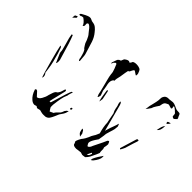

<svg xmlns="http://www.w3.org/2000/svg" viewBox="-103 -726 1038 1038"><g transform="rotate(45 416.5 -206.5)"><path d="M188 -344Q186 -347 179.5 -357Q173 -367 172 -371Q169 -383 158 -404Q155 -410 146.5 -419.5Q138 -429 135 -434Q132 -439 124 -446.5Q116 -454 111 -454L107 -453L103 -447L104 -433Q104 -430 97 -423Q92 -441 67 -458Q56 -458 52 -454L46 -453Q45 -453 39 -456Q44 -464 47 -465Q70 -478 79 -481Q87 -484 92 -484H95Q100 -484 105.5 -481Q111 -478 115 -477Q120 -476 129 -474.5Q138 -473 147 -466Q159 -456 167 -445Q184 -425 193 -398Q198 -383 214 -330Q217 -322 217.5 -310.5Q218 -299 219 -292L220 -284Q221 -276 217 -276Q215 -276 212.5 -281.5Q210 -287 210 -294Q209 -298 205.5 -311Q202 -324 197.5 -333Q193 -342 188 -344ZM350 -389Q352 -391 353 -395Q354 -399 356 -401L366 -410L372 -406Q374 -401 382 -381.5Q390 -362 390 -347Q392 -331 398 -309Q404 -287 406 -278Q416 -240 419 -223L425 -209Q429 -209 432 -224Q433 -226 428 -238.5Q423 -251 422 -255Q422 -263 418 -283Q414 -299 414 -306V-310Q414 -319 418 -327Q422 -335 428 -335Q427 -349 434 -374Q439 -402 439 -406L443 -426Q446 -424 449 -427.5Q452 -431 456 -440.5Q460 -450 466 -452Q471 -450 478 -444.5Q485 -439 488 -438Q491 -437 492 -443L491 -453Q486 -469 479 -476Q466 -483 449 -483Q434 -483 426 -477Q425 -473 421.5 -468Q418 -463 417 -462Q411 -466 407 -466Q397 -466 383 -454L376 -437L366 -433Q359 -428 357 -421Q356 -419 348 -395Q348 -389 350 -389ZM659 -374 664 -394Q665 -398 668.5 -413.5Q672 -429 672 -443V-445Q672 -455 681 -466Q689 -474 703 -474H710Q715 -474 721 -475.5Q727 -477 734 -477Q744 -477 756 -471Q768 -465 774 -463Q780 -461 790 -461Q799 -461 802 -459Q805 -457 807.5 -449.5Q810 -442 811 -441Q816 -436 815 -429Q813 -428 807.5 -422Q802 -416 798 -416Q796 -416 792.5 -418Q789 -420 787 -422Q786 -426 786 -432.5Q786 -439 784 -442Q768 -458 762 -461Q757 -465 754 -465Q752 -465 752 -462Q752 -460 753 -457Q754 -454 754 -451Q754 -447 751 -447L749 -446Q746 -446 738 -449Q730 -452 725 -452L711 -445Q705 -441 702.5 -435.5Q700 -430 699 -423.5Q698 -417 697 -413Q695 -410 686 -396.5Q677 -383 674 -372Q669 -364 663.5 -357Q658 -350 655 -346Q660 -381 659 -374ZM43 -432Q43 -446 35 -438Q28 -436 27 -433Q26 -430 25 -415Q38 -428 43 -432ZM806 -388Q797 -386 792 -384Q787 -382 787 -378Q787 -376 792 -369Q794 -372 799.5 -377.5Q805 -383 806 -388ZM795 -357Q788 -347 785 -338.5Q782 -330 778 -309Q796 -321 795 -357ZM87 -349Q89 -330 101 -291Q114 -248 112 -240L114 -232Q128 -201 137 -179Q141 -184 141 -195L140 -207L129 -244Q111 -309 94 -351ZM516 59Q517 71 542 71Q547 70 555 69Q563 68 574 67Q579 68 583.5 70Q588 72 593 71L608 69Q620 57 625 47L627 43Q644 9 648 -3Q646 -9 646 -21V-31Q646 -33 644.5 -36Q643 -39 643 -41Q644 -46 645.5 -54.5Q647 -63 647 -68Q642 -82 639 -84Q636 -84 633.5 -81.5Q631 -79 630 -78Q627 -69 594 -3Q592 4 587 11Q582 18 575 18Q574 17 573 15Q572 13 571 12Q571 11 568.5 7.5Q566 4 566 -1Q566 -12 580 -34L592 -52Q599 -91 599 -100Q603 -116 606 -124Q612 -142 614 -152Q616 -166 616 -173Q615 -175 613 -181Q611 -187 609 -188Q606 -175 598 -154Q596 -148 592.5 -139Q589 -130 586 -118L583 -108L542 -263Q540 -269 538 -273Q536 -277 531 -280Q530 -278 530 -274Q530 -267 532.5 -259.5Q535 -252 536 -250Q537 -247 539 -234Q541 -221 549 -207Q550 -204 555 -176L561 -147Q561 -120 573 -78Q571 -74 567 -64Q563 -54 559 -49Q551 -37 546 -23Q536 -1 530 6Q524 12 517 26Q510 40 510 47Q513 50 514 54Q515 58 516 59ZM449 -199 450 -200Q453 -218 453 -220Q454 -214 443 -269Q442 -271 440.5 -272.5Q439 -274 438 -274Q438 -273 437 -271.5Q436 -270 436 -268Q443 -215 449 -199ZM139 -71Q142 -74 142 -80Q142 -93 133 -102L130 -125Q126 -155 121 -174Q107 -230 97 -255Q93 -264 87 -263Q91 -240 112 -163Q133 -86 139 -71ZM736 -194Q737 -200 742 -200Q747 -200 748 -200Q749 -199 748.5 -195.5Q748 -192 748 -191L739 -164L729 -131Q727 -121 721 -110Q715 -99 713 -95Q711 -95 707 -99ZM158 4Q168 35 188 52Q199 62 212 63H213Q216 63 220.5 61Q225 59 227 59Q228 59 232.5 62.5Q237 66 239 65L256 61Q256 61 272 65Q280 67 288 66.5Q296 66 299 66H301Q315 63 322 53Q329 43 335 29Q341 15 344 8Q346 3 353.5 -7Q361 -17 365 -27Q366 -33 368 -37.5Q370 -42 370 -44L363 -40Q361 -40 357.5 -34.5Q354 -29 352 -27Q351 -22 347 -14Q343 -6 339 -4Q334 0 327 8Q320 16 319 20Q314 23 308.5 25Q303 27 298 30Q295 27 290.5 19Q286 11 285 9V-9Q292 -71 302 -92L305 -99Q305 -105 309 -117Q313 -129 314 -132Q313 -131 310 -130.5Q307 -130 306 -129Q304 -126 294 -97L271 -22L267 -9H258Q260 -21 269 -56Q276 -83 280 -102L281 -107Q281 -115 276 -115Q272 -115 271 -108Q270 -104 267 -94.5Q264 -85 260 -80L256 -74Q253 -71 252 -71Q244 -68 238 -50.5Q232 -33 231 -29Q228 -12 217.5 6Q207 24 194 24L171 -1L164 -4Q162 -4 157 1ZM364 -60Q366 -67 368 -69H374Q375 -68 375 -65Q375 -62 373.5 -59Q372 -56 370 -57ZM507 -10Q505 -12 502.5 -17.5Q500 -23 497.5 -26Q495 -29 488 -30Q489 -25 491 -15Q493 -5 498 0L510 10ZM642 46Q654 20 674 -7Q675 -4 675 1Q675 22 651 51Q643 58 640 58ZM617 26Q621 28 621.5 29.5Q622 31 620 35Q618 42 615.5 45.5Q613 49 604 53Q613 32 617 26Z"/></g></svg>

Font: BM Euljiro oraeorae
Style: Regular
Weight: 400
Designer: Bongjin Kim; Bomjun Kim; Myungsoo Han; Hyesun Chae; Mikyoung Jeong; Wujin Sim; Minjae Kang; Suwha Jang;
Foundry: Sandoll Inc.
Version: Version 1.000;hotconv 1.0.109;makeexe 2.5.65596